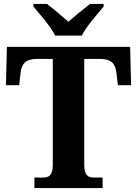

<svg xmlns="http://www.w3.org/2000/svg" viewBox="-20 -951 693 971"><path d="M259 -771H394C415 -816 473 -880 504 -918V-931H435C407 -909 356 -868 326 -841C296 -868 246 -909 218 -931H149V-918C180 -880 238 -816 259 -771ZM154 0H499V-53H457C428 -53 406 -61 406 -118V-653H486C546 -653 564 -626 569 -582L576 -520H643L638 -714H15L10 -520H77L84 -582C89 -626 107 -653 167 -653H247V-118C247 -61 225 -53 196 -53H154Z"/></svg>

Font: Noto Nastaliq Urdu
Style: Bold
Weight: 700
Designer: Monotype Design Team (Patrick Giasson: type design, Kamal Mansour: OpenType code, Glenda Bellarosa). Updated by Simon Co
Foundry: Monotype Imaging Inc., Simon Cozens
Version: Version 3.009